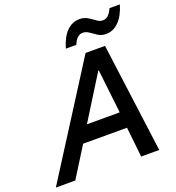

<svg xmlns="http://www.w3.org/2000/svg" viewBox="-211 -993 1019 1114"><g transform="rotate(-20 298.0 -436.0)"><path d="M-57.5 0 371.7 -675H491.7L580.8 0H469.2L449.2 -185H178.3L62.5 0ZM237.5 -283.3H440L409.2 -553.3H405.8ZM272.5 -737.5Q291.7 -803.3 325.4 -837.5Q359.2 -871.7 405 -871.7Q434.2 -871.7 455.4 -858.3Q476.7 -845 494.6 -831.7Q512.5 -818.3 531.7 -818.3Q568.3 -818.3 590.8 -871.7H655Q635.8 -806.7 601.2 -772.1Q566.7 -737.5 521.7 -737.5Q494.2 -737.5 473.3 -750.8Q452.5 -764.2 434.2 -777.5Q415.8 -790.8 395.8 -790.8Q358.3 -790.8 337.5 -737.5Z"/></g></svg>

Font: Funnel Sans Medium
Style: Italic
Weight: 500
Italic angle: -14.036°
Version: Version 1.000; Beta; Release 5; Build 24; ttfautohint (v1.8.